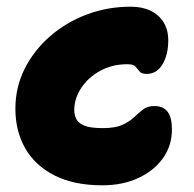

<svg xmlns="http://www.w3.org/2000/svg" viewBox="-20 -545 579 574"><path d="M286 9Q201 9 143 -20.5Q85 -50 55.5 -101.5Q26 -153 26 -220Q26 -284 53.5 -339Q81 -394 129 -436Q177 -478 239 -501.5Q301 -525 371 -525Q405 -525 430 -513Q455 -501 469 -478.5Q483 -456 483 -424Q483 -382 466 -353Q449 -324 418 -324Q403 -324 397 -331.5Q391 -339 385 -346Q379 -353 361 -353Q315 -353 279 -333Q243 -313 222.5 -281.5Q202 -250 202 -216Q202 -202 208 -189.5Q214 -177 232 -169.5Q250 -162 287 -162Q325 -162 346.5 -172Q368 -182 381.5 -195Q395 -208 408 -218Q421 -228 441 -228Q468 -228 481 -211Q494 -194 494 -158Q494 -110 467.5 -72.5Q441 -35 394 -13Q347 9 286 9Z"/></svg>

Font: Shantell Sans ExtraBold
Style: Regular
Weight: 800
Designer: Stephen Nixon, Anya Danilova, Shantell Martin
Foundry: Arrow Type
Version: Version 1.011;[c5ecc13dd]